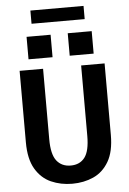

<svg xmlns="http://www.w3.org/2000/svg" viewBox="-67 -1107 784 1166"><g transform="rotate(-5 325.0 -524.0)"><path d="M326 11Q256 11 197 -15.2Q138 -41.5 102.2 -102Q66.5 -162.5 66.5 -264V-700H209.5V-270.5Q209.5 -178.5 240.2 -139.2Q271 -100 326 -100Q381.5 -100 411.5 -139.2Q441.5 -178.5 441.5 -270.5V-700H584.5V-264Q584.5 -162.5 549 -102Q513.5 -41.5 455 -15.2Q396.5 11 326 11ZM126.5 -902H273V-765H126.5ZM377.5 -902H523.5V-765H377.5ZM163.5 -978.5V-1059H487.5V-978.5Z"/></g></svg>

Font: Trispace SemiBold
Style: Regular
Weight: 600
Designer: Tyler Finck
Foundry: Etcetera Type Company
Version: Version 1.210; ttfautohint (v1.8.3)